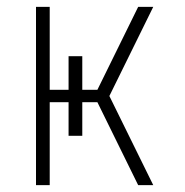

<svg xmlns="http://www.w3.org/2000/svg" viewBox="-20 -540 540 560"><path d="M85 0V-520H125V-278H180V-376H220V-278H264L383 -520H427L299 -260L427 0H383L264 -242H220V-144H180V-242H125V0Z"/></svg>

Font: Iosevka SS04 Extralight
Style: Regular
Weight: 200
Monospace: yes
Designer: Belleve Invis
Foundry: Belleve Invis
Version: Version 19.0.0; ttfautohint (v1.8.4)